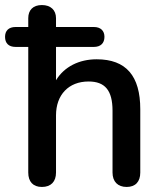

<svg xmlns="http://www.w3.org/2000/svg" viewBox="-43 -733 642 761"><path d="M123 8C159 8 179 -13 179 -49V-276C179 -357 229 -410 308 -410C373 -410 403 -375 403 -294V-49C403 -13 424 8 459 8C494 8 513 -13 513 -49V-300C513 -432 457 -498 340 -498C271 -498 212 -469 179 -415V-547H329C356 -547 371 -562 371 -587C371 -611 356 -626 329 -626H179V-661C179 -693 158 -713 123 -713C88 -713 69 -693 69 -661V-626H19C-9 -626 -23 -611 -23 -587C-23 -562 -9 -547 19 -547H69V-49C69 -13 88 8 123 8Z"/></svg>

Font: SN Pro Medium
Style: Regular
Weight: 500
Designer: Tobias Whetton
Foundry: Supernotes
Version: Version 1.003;Glyphs 3.3 (3324)